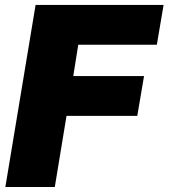

<svg xmlns="http://www.w3.org/2000/svg" viewBox="-20 -747 674 767"><path d="M1.4 0 122.2 -727.3H633.5L606.5 -568.2H292.6L272.7 -443.2H555.4L528.4 -284.1H245.7L198.9 0Z"/></svg>

Font: Inter P Black
Style: Italic
Weight: 900
Italic angle: -9.40001°
Designer: Rasmus Andersson
Foundry: rsms
Version: Version 3.018;git-588b23468